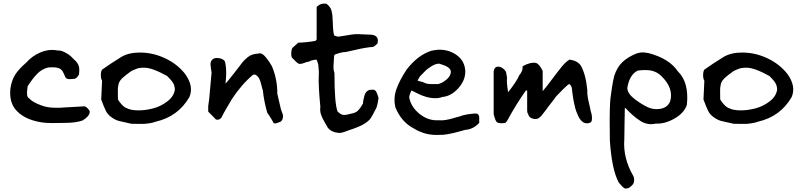

<svg xmlns="http://www.w3.org/2000/svg" viewBox="-20 -697 4560 1089"><path d="M348 0Q335 0 312.5 0.5Q290 1 277 1Q264 1 245 0Q226 -1 210 -4Q110 -21 64 -81Q32 -124 39 -195Q46 -242 66.5 -274Q87 -306 128 -341Q162 -380 210 -400Q258 -420 305 -411Q326 -412 348.5 -400Q371 -388 380.5 -379Q390 -370 413 -347Q427 -329 429 -313Q431 -297 428 -275Q415 -251 402 -250Q399 -250 384 -248.5Q369 -247 361 -250Q353 -253 349 -263Q335 -298 325 -304Q310 -314 289 -315Q268 -316 252 -314Q217 -305 191 -278.5Q165 -252 137 -208Q137 -206 134.5 -188.5Q132 -171 134 -157Q136 -143 147 -138Q163 -118 215 -99Q247 -87 286 -86Q325 -85 353 -88L461 -94Q469 -91 479 -80.5Q489 -70 489 -63Q489 -39 449 -14Q411 0 348 0Z M725 5Q674 -6 654.5 -11Q635 -16 613 -31.5Q591 -47 580.5 -68Q570 -89 554 -133L559 -239Q552 -250 552 -271Q552 -292 559 -302Q602 -333 668 -374Q710 -399 773 -399Q847 -399 915.5 -367Q984 -335 1029 -279Q1081 -208 1054 -146Q990 -36 864 -7Q848 -1 828.5 2Q809 5 797 5.5Q785 6 759 5.5Q733 5 725 5ZM766 -71Q806 -71 849.5 -82.5Q893 -94 930 -122.5Q967 -151 972 -190Q971 -202 968.5 -211Q966 -220 960.5 -228.5Q955 -237 951.5 -241Q948 -245 939.5 -254Q931 -263 928 -266Q843 -313 799 -313Q768 -313 755 -307Q727 -296 725 -294Q719 -289 706 -280Q693 -271 688 -266Q655 -241 652 -217Q649 -205 648.5 -191Q648 -177 648.5 -160Q649 -143 649 -133Q656 -119 672 -102.5Q688 -86 700 -83Q723 -71 766 -71Z M1540 3Q1530 3 1528 -7Q1526 -10 1514.5 -29.5Q1503 -49 1496 -57Q1477 -123 1471 -184Q1468 -191 1462.5 -214.5Q1457 -238 1452 -247Q1450 -255 1440.5 -264.5Q1431 -274 1425 -274Q1417 -274 1414 -272Q1348 -216 1294 -133Q1292 -129 1268.5 -89.5Q1245 -50 1237 -32Q1226 -14 1205 -19L1161 -64V-95Q1166 -121 1172 -196Q1178 -271 1180 -285Q1180 -290 1175 -320Q1174 -324 1174 -333Q1174 -349 1184.5 -359Q1195 -369 1211 -368Q1243 -368 1256 -348Q1263 -321 1263 -278Q1263 -264 1261 -244Q1259 -224 1259 -223Q1264 -227 1278 -244.5Q1292 -262 1307 -281Q1322 -300 1325 -304Q1331 -311 1342.5 -327Q1354 -343 1363.5 -353Q1373 -363 1387 -374Q1408 -391 1443 -393Q1454 -397 1465.5 -391.5Q1477 -386 1490 -369.5Q1503 -353 1506.5 -347Q1510 -341 1522 -322Q1553 -250 1553 -165L1572 -83Q1572 -80 1578.5 -63Q1585 -46 1585 -45Q1587 -18 1572 -7Q1569 -6 1557.5 -1.5Q1546 3 1540 3Z M1907 57Q1861 55 1839 27Q1836 21 1821 -4.5Q1806 -30 1800 -49.5Q1794 -69 1797 -91Q1785 -215 1788 -270Q1790 -291 1785 -332Q1779 -355 1774 -359Q1745 -356 1731 -347Q1722 -347 1705 -340Q1688 -333 1676 -335Q1669 -338 1662 -344Q1655 -350 1647.5 -358.5Q1640 -367 1635 -371Q1631 -381 1632 -399Q1633 -417 1639 -426L1672 -455Q1717 -456 1769 -465L1776 -473V-657Q1799 -682 1833 -675Q1860 -654 1863 -623Q1866 -615 1868 -558.5Q1870 -502 1877 -495L1896 -489Q1916 -491 1947 -496.5Q1978 -502 1992 -503Q2006 -504 2043 -502L2089 -500Q2132 -494 2121 -450Q2104 -433 2095 -431Q2072 -429 2048 -425Q2024 -421 1988.5 -412.5Q1953 -404 1941 -402Q1918 -402 1880 -388L1875 -381Q1875 -366 1873 -345.5Q1871 -325 1871.5 -311.5Q1872 -298 1877 -282Q1877 -107 1895 -64Q1911 -49 1922.5 -46Q1934 -43 1954 -48Q1958 -49 1966 -51Q1974 -53 1977 -53.5Q1980 -54 1986 -56Q1992 -58 1994.5 -59Q1997 -60 2001.5 -62.5Q2006 -65 2008.5 -68Q2011 -71 2015 -75Q2019 -79 2022.5 -84Q2026 -89 2030 -95.5Q2034 -102 2039 -110Q2038 -115 2042 -134Q2046 -153 2048 -158Q2059 -189 2088 -188Q2102 -190 2109 -183Q2116 -176 2122 -158L2127 -141Q2120 -92 2112 -80Q2092 -40 2081.5 -25Q2071 -10 2044 6.5Q2017 23 1961 41Q1958 42 1938 49.5Q1918 57 1907 57Z M2223 -87Q2210 -140 2228.5 -191.5Q2247 -243 2286 -302Q2349 -384 2426 -409L2442 -412Q2465 -416 2478 -415Q2534 -413 2575 -381Q2616 -349 2619 -294Q2620 -241 2579 -196Q2538 -151 2489 -147Q2471 -140 2450 -140Q2399 -140 2344 -169L2314 -184Q2301 -158 2301 -144Q2312 -88 2361.5 -49.5Q2411 -11 2468 -15Q2502 -11 2559 -29L2588 -37Q2618 -49 2671 -53Q2695 -56 2698 -34V0Q2664 37 2617 40L2592 47Q2511 70 2473 68Q2393 73 2326 31Q2257 -5 2223 -87ZM2348 -240Q2372 -232 2377 -232Q2385 -228 2393 -225Q2401 -222 2411.5 -221Q2422 -220 2427 -220Q2432 -220 2446.5 -220Q2461 -220 2463 -220Q2485 -224 2508.5 -242.5Q2532 -261 2536 -281Q2545 -312 2489 -330L2471 -336Q2451 -336 2428.5 -322Q2406 -308 2396 -298.5Q2386 -289 2363 -265L2352 -247Z M2843 1Q2800 6 2793 -11Q2790 -16 2785 -31.5Q2780 -47 2780 -49V-292Q2784 -319 2806 -319Q2818 -319 2831 -310Q2844 -301 2850 -289L2856 -257Q2852 -235 2862 -174Q2910 -234 2925 -270Q2947 -295 2944 -321Q2988 -346 3020 -340Q3038 -335 3058 -295V-180Q3076 -200 3107 -242Q3138 -284 3153 -302Q3183 -343 3210 -359Q3252 -354 3273 -327Q3302 -278 3311 -188Q3310 -170 3313 -150Q3316 -130 3322 -106Q3328 -82 3330 -68Q3340 -40 3337 -17Q3336 -4 3324 0Q3312 4 3299 1Q3277 -4 3261 -36Q3254 -51 3248.5 -65.5Q3243 -80 3238.5 -101.5Q3234 -123 3232.5 -130Q3231 -137 3227 -167.5Q3223 -198 3223 -200Q3216 -220 3207 -220Q3203 -218 3192 -208Q3181 -198 3170.5 -187.5Q3160 -177 3148 -164.5Q3136 -152 3134 -150L3124 -136L3087 -88L3077 -74Q3073 -70 3062.5 -55.5Q3052 -41 3044.5 -34Q3037 -27 3027 -23Q3010 -20 2995 -26.5Q2980 -33 2976 -49Q2970 -57 2970 -68V-183H2968Q2964 -185 2963 -184Q2908 -107 2856 -11Q2847 1 2843 1Z M3540 371Q3532 372 3528 372.5Q3524 373 3517 367.5Q3510 362 3507 358.5Q3504 355 3498 348Q3492 341 3490 339Q3450 267 3439 99Q3439 91 3438.5 39.5Q3438 -12 3438 -25Q3438 -38 3439 -79.5Q3440 -121 3443 -143.5Q3446 -166 3451 -200.5Q3456 -235 3464 -267Q3480 -316 3510.5 -345Q3541 -374 3591 -394Q3612 -400 3625 -400Q3632 -400 3658 -396Q3776 -365 3825 -292Q3889 -230 3876 -103Q3861 -56 3805.5 -24.5Q3750 7 3699 4Q3653 15 3611.5 -11.5Q3570 -38 3528 -84H3524Q3524 -75 3522.5 -7.5Q3521 60 3521 93Q3513 200 3572 301Q3582 320 3572 346Q3552 369 3540 371ZM3703 -78Q3763 -78 3781 -122Q3803 -196 3730 -267Q3708 -288 3678.5 -295.5Q3649 -303 3598 -297Q3550 -274 3538 -198Q3539 -166 3581 -134Q3621 -104 3654 -89Q3678 -78 3703 -78Z M4141 5Q4090 -6 4070.5 -11Q4051 -16 4029 -31.5Q4007 -47 3996.5 -68Q3986 -89 3970 -133L3975 -239Q3968 -250 3968 -271Q3968 -292 3975 -302Q4018 -333 4084 -374Q4126 -399 4189 -399Q4263 -399 4331.5 -367Q4400 -335 4445 -279Q4497 -208 4470 -146Q4406 -36 4280 -7Q4264 -1 4244.5 2Q4225 5 4213 5.5Q4201 6 4175 5.5Q4149 5 4141 5ZM4182 -71Q4222 -71 4265.5 -82.5Q4309 -94 4346 -122.5Q4383 -151 4388 -190Q4387 -202 4384.5 -211Q4382 -220 4376.5 -228.5Q4371 -237 4367.5 -241Q4364 -245 4355.5 -254Q4347 -263 4344 -266Q4259 -313 4215 -313Q4184 -313 4171 -307Q4143 -296 4141 -294Q4135 -289 4122 -280Q4109 -271 4104 -266Q4071 -241 4068 -217Q4065 -205 4064.5 -191Q4064 -177 4064.5 -160Q4065 -143 4065 -133Q4072 -119 4088 -102.5Q4104 -86 4116 -83Q4139 -71 4182 -71Z"/></svg>

Font: Excalifont
Style: Regular
Weight: 400
Designer: Your Own Font Foundry (Virgil); Ján Filípek / DizajnDesign (Excalifont, modifications)
Foundry: Your Own Font Foundry (Virgil); Ján Filípek / DizajnDesign (Excalifont, modifications)
Version: Version 1.000;Glyphs 3.2 (3227)